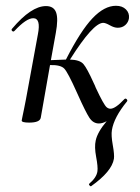

<svg xmlns="http://www.w3.org/2000/svg" viewBox="-20 -416 485 664"><path d="M337 -337Q302 -337 222 -210Q256 -209 268.5 -194.5Q281 -180 304 -129Q309 -119 311 -113Q339 -53 349 -45Q355 -40 362 -40Q379 -40 410 -73Q414 -77 418 -73Q422 -69 419 -65Q374 -10 367 34Q364 52 370 85.5Q376 119 374 133Q367 177 295 228Q294 229 291.5 227Q289 225 288 223Q287 221 289 219Q314 198 317 176Q319 161 312.5 126.5Q306 92 311 70Q317 41 349 3Q335 11 322 11Q302 11 289 -9Q276 -29 250 -87Q247 -94 245 -98Q215 -165 202.5 -178.5Q190 -192 153 -191L121 -9Q118 8 81 8Q55 8 55 1Q55 -1 57.5 -12Q60 -23 63.5 -41Q67 -59 70 -74L111 -297Q122 -353 95 -353Q71 -353 30 -309Q26 -305 22 -309Q18 -313 22 -317Q88 -395 139 -395Q166 -395 174 -373Q182 -351 173 -302L156 -208Q198 -210 208 -210Q259 -310 300 -353Q341 -396 381 -396Q403 -396 415.5 -383.5Q428 -371 426 -353Q424 -339 413.5 -329.5Q403 -320 387 -320Q375 -320 360 -328.5Q345 -337 337 -337Z"/></svg>

Font: Cormorant Infant Book
Style: Italic
Weight: 500
Italic angle: -10°
Designer: Christian Thalmann (Catharsis Fonts)
Version: Version 1.000;PS 002.000;hotconv 1.0.88;makeotf.lib2.5.64775